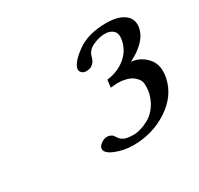

<svg xmlns="http://www.w3.org/2000/svg" viewBox="-84 -788 549 530"><g transform="rotate(-30 190.0 -523.0)"><path d="M320.8 -624Q325.2 -645 315.4 -654.5Q305.7 -664.1 289.1 -664.1Q270.5 -664.1 250.7 -655Q231 -646 226.6 -628.9Q224.1 -620.6 221.7 -615.5Q219.2 -610.4 212.2 -605.2Q205.1 -600.1 194.3 -600.1Q185.5 -600.1 180.9 -604.2Q176.3 -608.4 175.5 -612.1Q174.8 -615.7 175.3 -618.2Q179.2 -637.7 214.4 -662.8Q249.5 -688 306.2 -688Q345.2 -688 365 -672.4Q384.8 -656.7 378.9 -628.9Q370.1 -589.8 313 -561Q341.8 -558.6 362.3 -535.6Q382.8 -512.7 374.5 -473.1Q363.8 -422.4 314.7 -390.1Q265.6 -357.9 204.1 -357.9Q173.8 -357.9 147 -369.1Q120.1 -380.4 123 -395Q124.5 -402.3 133.8 -408.7Q143.1 -415 151.4 -415Q157.7 -415 162.6 -412.6Q167.5 -410.2 169.4 -408.2Q171.4 -405.8 174.3 -400.9Q179.7 -392.1 189 -387.5Q198.2 -382.8 220.2 -382.8Q229.5 -382.8 241.5 -386.2Q253.4 -389.6 268.6 -397.7Q283.7 -405.8 296.4 -423.3Q309.1 -440.9 314 -464.8Q315.9 -479 315.2 -489.3Q314.5 -499.5 308.1 -506.8Q301.8 -514.2 295.4 -518.3Q289.1 -522.5 279.8 -524.9Q270.5 -527.3 263.7 -528.1Q256.8 -528.8 249.5 -528.8Q245.6 -528.8 229 -526.9L231.9 -550.8Q266.6 -555.2 290.5 -574.5Q314.5 -593.8 320.8 -624Z"/></g></svg>

Font: Linux Biolinum G
Style: Italic
Weight: 400
Italic angle: -12°
Designer: Philipp H. Poll
Foundry: Philipp H. Poll
Version: Version 0.5.1